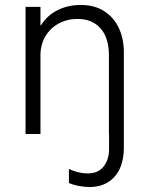

<svg xmlns="http://www.w3.org/2000/svg" viewBox="-20 -543 602 778"><path d="M83.5 -515.1H144V-440.9H146.5Q170.4 -480 212.6 -501.5Q254.9 -522.9 307.6 -522.9Q362.8 -522.9 402.1 -497.8Q441.4 -472.7 461.7 -429Q481.9 -385.3 481.9 -331.1V55.7Q481.9 104 465.6 139.9Q449.2 175.8 417.7 195.3Q386.2 214.8 342.8 214.8Q321.3 214.8 298.1 210.2Q274.9 205.6 259.3 198.7V141.6Q297.4 159.7 335.4 159.7Q378.4 159.7 400.1 131.3Q421.9 103 421.9 61.5V0H421.4V-317.9Q421.4 -389.6 387.5 -428Q353.5 -466.3 293.9 -466.3Q252 -466.3 217.5 -447.5Q183.1 -428.7 163.6 -395.3Q144 -361.8 144 -319.3V0H83.5Z"/></svg>

Font: Reddit Mono Light
Style: Regular
Weight: 300
Monospace: yes
Designer: Stephen Hutchings
Foundry: Reddit
Version: Version 1.011